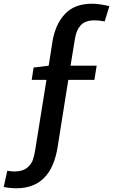

<svg xmlns="http://www.w3.org/2000/svg" viewBox="-55 -805 606 1029"><path d="M347 -599 323 -453H463L451 -377H311L254 -18Q219 204 33 204Q-1 204 -35 197L-16 110Q6 114 22 114Q65 114 88.5 95.5Q112 77 120.5 53.5Q129 30 134 -3L194 -377H115L125 -443L206 -453L226 -581Q241 -674 292.5 -729.5Q344 -785 438 -785Q477 -785 531 -772L506 -690Q477 -696 453 -696Q402 -696 378 -670Q354 -644 347 -599Z"/></svg>

Font: Bitter Pro SemiBold
Style: Italic
Weight: 600
Italic angle: -9°
Designer: Sol Matas, and Bitter project Authors
Foundry: Sol Matas
Version: Version 1.010